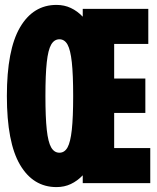

<svg xmlns="http://www.w3.org/2000/svg" viewBox="-20 -746 640 782"><path d="M210 16Q115 16 61.5 -75Q8 -166 8 -355Q8 -543 61.5 -634.5Q115 -726 210 -726Q242 -726 268.5 -713.5Q295 -701 317 -678V-710H584V-567H445V-426H572V-286H445V-143H592V0H317V-32Q295 -9 268.5 3.5Q242 16 210 16ZM222 -124Q243 -124 255 -145.5Q267 -167 272.5 -217.5Q278 -268 278 -355Q278 -442 272.5 -492.5Q267 -543 255 -564.5Q243 -586 222 -586Q201 -586 188.5 -564.5Q176 -543 170.5 -492.5Q165 -442 165 -355Q165 -268 170.5 -217.5Q176 -167 188.5 -145.5Q201 -124 222 -124Z"/></svg>

Font: Geist Mono ExtraBold
Style: Regular
Weight: 800
Monospace: yes
Designer: Basement.studio, Andrés Briganti, Mateo Zaragoza
Foundry: Basement.studio, Vercel, Andrés Briganti, Guido Ferreyra, Mateo Zaragoza
Version: Version 1.500; ttfautohint (v1.8.4.7-5d5b)